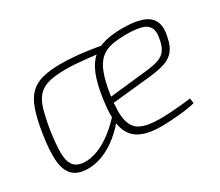

<svg xmlns="http://www.w3.org/2000/svg" viewBox="-95 -705 1063 929"><g transform="rotate(-30 436.0 -241.0)"><path d="M307 -494Q344 -494 380 -491Q416 -488 453 -483Q490 -478 526 -471L501 -444Q461 -448 430.5 -451.5Q400 -455 373 -457Q346 -459 315 -459Q258 -459 221 -449.5Q184 -440 161.5 -416Q139 -392 126.5 -349Q114 -306 103 -239Q92 -164 93 -116.5Q94 -69 114 -46.5Q134 -24 176 -24Q212 -24 251 -40Q290 -56 331 -88Q372 -120 412 -167L417 -136Q382 -90 341.5 -57Q301 -24 258 -6Q215 12 171 12Q113 12 85 -17.5Q57 -47 53.5 -104Q50 -161 63 -244Q75 -321 92 -370Q109 -419 137 -446Q165 -473 206.5 -483.5Q248 -494 307 -494ZM653 -494Q716 -494 757.5 -480.5Q799 -467 816 -434.5Q833 -402 819 -344Q811 -303 791.5 -278.5Q772 -254 739 -242.5Q706 -231 654 -225L412 -200L417 -232L654 -258Q695 -263 719.5 -271.5Q744 -280 758.5 -298Q773 -316 780 -347Q792 -397 778.5 -420.5Q765 -444 732 -451.5Q699 -459 656 -459Q606 -459 570 -451.5Q534 -444 509 -421.5Q484 -399 468 -356.5Q452 -314 441 -244Q428 -155 438.5 -107Q449 -59 486.5 -41Q524 -23 590 -23Q619 -23 651.5 -25Q684 -27 714 -30Q744 -33 766 -36L770 -8Q750 -2 715.5 2.5Q681 7 643.5 9.5Q606 12 579 12Q499 12 455 -14.5Q411 -41 399 -97.5Q387 -154 401 -247Q412 -323 431.5 -371.5Q451 -420 481.5 -446.5Q512 -473 554.5 -483.5Q597 -494 653 -494Z"/></g></svg>

Font: Exo 2 ExtraLight
Style: Italic
Weight: 250
Italic angle: -8°
Designer: Natanael Gama
Foundry: Natanael Gama
Version: Version 2.010